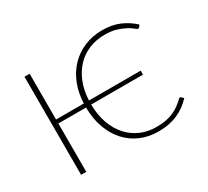

<svg xmlns="http://www.w3.org/2000/svg" viewBox="-107 -666 904 836"><g transform="rotate(-30 344.5 -247.5)"><path d="M629 -76.5Q632 -76.5 633.5 -75L644 -64.5Q629 -48.5 611.8 -35.8Q594.5 -23 574 -13.8Q553.5 -4.5 529 0.5Q504.5 5.5 475 5.5Q426.5 5.5 386 -12Q345.5 -29.5 316.2 -61.8Q287 -94 270.2 -140Q253.5 -186 253 -243H114V0H88V-493H114V-263H253.5Q255.5 -316 273 -359.5Q290.5 -403 320.5 -434Q350.5 -465 391.5 -482.2Q432.5 -499.5 481.5 -499.5Q529.5 -499.5 566.5 -484Q603.5 -468.5 635 -440L627.5 -429Q626 -426.5 621 -426.5Q617.5 -426.5 608.2 -434.5Q599 -442.5 582.2 -451.8Q565.5 -461 540.5 -469Q515.5 -477 481 -477Q438.5 -477 402.5 -462.2Q366.5 -447.5 340 -419.8Q313.5 -392 297.5 -352.2Q281.5 -312.5 279.5 -263H539.5V-243H279Q279.5 -189.5 294.8 -147.5Q310 -105.5 336.5 -76.2Q363 -47 398.8 -31.5Q434.5 -16 476.5 -16Q503 -16 523.8 -19.8Q544.5 -23.5 561.8 -31Q579 -38.5 594 -49.2Q609 -60 624 -74.5Q626 -76.5 629 -76.5Z"/></g></svg>

Font: Lato ExtraLight
Style: Regular
Weight: 275
Designer: Lukasz Dziedzic with Adam Twardoch and Botio Nikoltchev
Foundry: tyPoland Lukasz Dziedzic
Version: Version 2.015; 2015-08-06; http://www.latofonts.com/